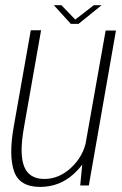

<svg xmlns="http://www.w3.org/2000/svg" viewBox="-20 -711 468 736"><path d="M287.5 0H320.5L424.5 -594H385L297 -98ZM137.5 -595H98L32.5 -224.5Q13 -114 34 -54.2Q55 5.5 133.5 5.5Q207 5.5 261.2 -43Q315.5 -91.5 326 -151L311 -174Q300.5 -113.5 253.8 -69.2Q207 -25 150 -25Q91.5 -25 72.5 -73Q53.5 -121 72 -223.5ZM251.5 -619.5H281L369.5 -691H339.5L268.5 -636L215.5 -691H186.5Z"/></svg>

Font: Anybody SemiCondensed ExtraLight
Style: Italic
Weight: 250
Width: 4
Italic angle: -10°
Version: Version 1.113;gftools[0.9.25]